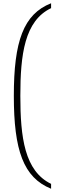

<svg xmlns="http://www.w3.org/2000/svg" viewBox="-20 -796 386 1180"><path d="M294 364V334C131 255 105 48 105 -207C105 -461 131 -668 294 -746V-776C124 -709 65 -542 65 -207C65 128 124 295 294 364Z"/></svg>

Font: Noto Serif Telugu ExtraLight
Style: Regular
Weight: 200
Designer: Jelle Bosma - Monotype Design Team
Foundry: Monotype Imaging Inc.
Version: Version 2.005